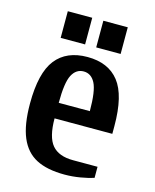

<svg xmlns="http://www.w3.org/2000/svg" viewBox="-106 -752 672 835"><g transform="rotate(15 230.0 -335.0)"><path d="M95 -560V-680H205V-560ZM255 -560V-680H365V-560ZM40 -250Q40 -388 88 -449Q136 -510 230 -510Q324 -510 372 -449Q420 -388 420 -250V-215H160Q160 -131 190 -95.5Q220 -60 285 -60H395V-10Q370 -2 335 4Q300 10 265 10Q186 10 137 -15.5Q88 -41 64 -98Q40 -155 40 -250ZM300 -285Q300 -376 282 -410.5Q264 -445 230 -445Q196 -445 178 -410.5Q160 -376 160 -285Z"/></g></svg>

Font: Cuprum
Style: Bold
Weight: 700
Designer: Jovanny Lemonad
Foundry: Jovanny Lemonad
Version: Version 2.000